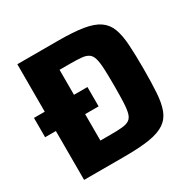

<svg xmlns="http://www.w3.org/2000/svg" viewBox="-154 -839 986 989"><g transform="rotate(-30 339.0 -344.0)"><path d="M71.4 0V-290.8H7.4V-405.7H71.4V-688H312.2Q403.7 -688 461.7 -678.6Q519.6 -669.1 552.8 -646.4Q585.9 -623.7 600.6 -584.5Q615.3 -545.3 619.1 -486.2Q622.9 -427.1 622.9 -344Q622.9 -260.9 619.1 -201.8Q615.3 -142.7 600.6 -103.5Q585.9 -64.3 552.8 -41.6Q519.6 -18.9 461.7 -9.4Q403.7 0 312.2 0ZM245.4 -133.6H308.4Q348.7 -133.6 374.9 -136.1Q401.1 -138.6 416.3 -148.2Q431.5 -157.9 438.2 -180.3Q444.8 -202.7 446.6 -242.3Q448.5 -281.9 448.5 -343.6Q448.5 -405.7 446.5 -445.3Q444.6 -484.9 437.8 -507.2Q431 -529.6 415.8 -539.6Q400.6 -549.7 374.5 -552Q348.4 -554.4 308.4 -554.4H245.4V-405.7H325.5V-290.8H245.4Z"/></g></svg>

Font: Saira Thin
Style: Regular
Weight: 100
Designer: Hector Gatti with collaboration of the Omnibus-Type team
Foundry: Omnibus-Type
Version: Version 1.101